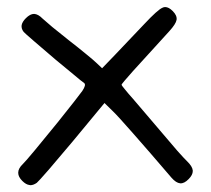

<svg xmlns="http://www.w3.org/2000/svg" viewBox="-20 -530 604 550"><path d="M43.9 -11.7Q32.2 -23.4 32.2 -34.7Q32.2 -35.2 32.2 -35.6Q32.2 -47.4 45.4 -60.1Q51.3 -65.4 80.6 -100.6Q109.9 -135.7 145 -179.2Q203.6 -252.4 215.8 -269.5Q227.5 -287.1 221.2 -292Q213.4 -297.4 190.4 -316.9Q167 -335.9 140.1 -358.4Q107.4 -386.2 78.6 -411.1Q50.3 -435.5 47.9 -438.5Q40.5 -447.8 42 -458Q43.9 -467.8 54.2 -478Q66.4 -490.2 77.6 -490.2Q89.4 -489.7 102.1 -476.6Q107.9 -471.2 129.9 -452.6Q151.9 -434.6 177.2 -414.6Q202.6 -395 225.6 -376Q248.5 -357.4 255.4 -350.6Q261.2 -345.2 272.5 -334.5Q284.7 -347.7 309.6 -373Q324.7 -388.7 349.1 -414.6Q374 -440.9 393.6 -461.4Q431.6 -502 445.3 -507.8Q449.2 -509.8 453.1 -509.8Q463.4 -509.8 474.6 -498.5Q487.8 -485.4 485.8 -473.1Q483.9 -461.4 464.8 -440.4Q393.6 -362.8 360.8 -326.2Q328.1 -289.6 328.1 -287.1Q328.1 -285.6 337.9 -273.9Q347.2 -262.2 360.4 -247.6Q373.5 -232.4 398.4 -203.1Q423.8 -173.8 445.8 -147.5Q467.8 -121.1 488.3 -97.7Q509.3 -74.2 516.1 -67.9Q531.2 -53.2 532.2 -41.5Q532.2 -41.5 532.2 -40Q532.2 -28.8 520.5 -17.1Q507.8 -3.9 496.1 -4.9Q484.4 -5.9 471.2 -21Q405.3 -98.1 360.4 -148.9Q315.9 -199.7 301.8 -212.9Q294.4 -220.2 279.3 -234.9Q248.5 -197.8 187.5 -124Q149.4 -78.6 119.6 -43.9Q89.4 -9.3 85.4 -6.3Q75.7 0.5 66.9 0.5Q65.9 0.5 64.5 0Q54.7 -1 43.9 -11.7Z"/></svg>

Font: Casuwalt
Style: Regular
Weight: 400
Designer: Walter E Stewart
Version: 0.1